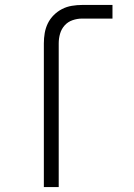

<svg xmlns="http://www.w3.org/2000/svg" viewBox="-20 -755 540 775"><path d="M157 0V-580Q157 -601 160.5 -621.5Q164 -642 173 -660.5Q182 -679 197 -694Q212 -709 230.5 -718.5Q249 -728 270 -731.5Q291 -735 311 -735H434V-680H311Q292 -680 273 -673.5Q254 -667 241 -652.5Q228 -638 222.5 -619Q217 -600 217 -580V0Z"/></svg>

Font: Iosevka SS04 Light
Style: Regular
Weight: 300
Monospace: yes
Designer: Belleve Invis
Foundry: Belleve Invis
Version: Version 19.0.0; ttfautohint (v1.8.4)